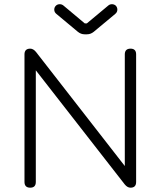

<svg xmlns="http://www.w3.org/2000/svg" viewBox="-20 -870 744 890"><path d="M257 -850.5C257 -850.5 257 -850.5 257 -850.5C263.5 -850.5 269 -848.5 274.5 -844C274.5 -844 274.5 -844 274.5 -844C274.5 -844 373 -761.5 373 -761.5C373 -761.5 382.5 -761.5 382.5 -761.5C382.5 -761.5 481.5 -844 481.5 -844C486.5 -848.5 492.5 -850.5 499 -850.5C499 -850.5 499 -850.5 499 -850.5C506 -850.5 512 -848 517 -843.5C521.5 -838.5 524 -832.5 524 -825.5C524 -825.5 524 -825.5 524 -825.5C524 -817 520.5 -810.5 513.5 -805C513.5 -805 513.5 -805 513.5 -805C513.5 -805 414.5 -722.5 414.5 -722.5C405 -715 395 -711 383.5 -711C383.5 -711 383.5 -711 383.5 -711C383.5 -711 372 -711 372 -711C360.5 -711 350.5 -715 341 -722.5C341 -722.5 341 -722.5 341 -722.5C341 -722.5 242 -805 242 -805C235 -810.5 231.5 -817 231.5 -825.5C231.5 -825.5 231.5 -825.5 231.5 -825.5C231.5 -832.5 234 -838.5 239 -843.5C243.5 -848 249.5 -850.5 257 -850.5ZM120 0C120 0 120 0 120 0C102.5 0 93.5 -9 93.5 -26.5C93.5 -26.5 93.5 -26.5 93.5 -26.5C93.5 -26.5 93.5 -618 93.5 -618C93.5 -635.5 102.5 -644.5 120 -644.5C120 -644.5 120 -644.5 120 -644.5C129.5 -644.5 138.5 -639.5 147 -629C147 -629 147 -629 147 -629C147 -629 570.5 -85 570.5 -85C570.5 -85 558.5 -85 558.5 -85C558.5 -85 558.5 -618 558.5 -618C558.5 -635.5 567.5 -644.5 585 -644.5C585 -644.5 585 -644.5 585 -644.5C602.5 -644.5 611 -635.5 611 -618C611 -618 611 -618 611 -618C611 -618 611 -26.5 611 -26.5C611 -9 602.5 0 585 0C585 0 585 0 585 0C575.5 0 566.5 -5 558 -15.5C558 -15.5 558 -15.5 558 -15.5C558 -15.5 134 -559.5 134 -559.5C134 -559.5 146 -559.5 146 -559.5C146 -559.5 146 -26.5 146 -26.5C146 -9 137.5 0 120 0Z"/></svg>

Font: Jura-Fortis-Regular
Style: Regular
Weight: 500
Designer: Daniel Johnson, Alexei Vanyashin, Mirko Velimirovic
Foundry: Daniel Johnson
Version: ""